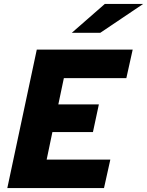

<svg xmlns="http://www.w3.org/2000/svg" viewBox="-20 -951 744 971"><path d="M17 0 166 -700H651L619 -556H303L275 -423H480L450 -283H245L216 -144H538L506 0ZM343 -785 510 -931H704L487 -785Z"/></svg>

Font: Red Hat Mono
Style: Bold Italic
Weight: 700
Italic angle: -12°
Monospace: yes
Designer: Pentagram, MCKL
Foundry: Pentagram, MCKL
Version: Version 1.023; ttfautohint (v1.8.3)